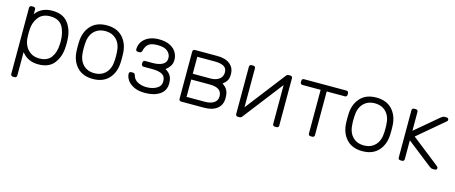

<svg xmlns="http://www.w3.org/2000/svg" viewBox="-44 -1104 4430 1869"><g transform="rotate(15 2171.5 -170.0)"><path d="M143 168Q143 178 137 184Q131 190 121 190H104Q94 190 88 184Q82 178 82 168V-498Q82 -508 88 -514Q94 -520 104 -520H121Q131 -520 137 -514Q143 -508 143 -498V-451Q201 -530 311 -530Q419 -530 470.5 -461.5Q522 -393 525 -293Q526 -283 526 -260Q526 -237 525 -227Q522 -127 470.5 -58.5Q419 10 311 10Q202 10 143 -69ZM305 -48Q386 -48 423.5 -99.5Q461 -151 464 -232Q465 -242 465 -260Q465 -353 429 -412.5Q393 -472 305 -472Q226 -472 186 -419.5Q146 -367 143 -296L142 -257L143 -218Q144 -175 162 -136.5Q180 -98 216 -73Q252 -48 305 -48Z M1083 -260Q1083 -228 1082 -218Q1079 -117 1021.5 -53.5Q964 10 860 10Q756 10 698.5 -53.5Q641 -117 638 -218L637 -260L638 -302Q641 -403 698.5 -466.5Q756 -530 860 -530Q964 -530 1021.5 -466.5Q1079 -403 1082 -302Q1083 -292 1083 -260ZM699 -297 698 -260 699 -223Q702 -139 745.5 -93.5Q789 -48 860 -48Q931 -48 974.5 -93.5Q1018 -139 1021 -223Q1022 -233 1022 -260Q1022 -287 1021 -297Q1018 -381 974.5 -426.5Q931 -472 860 -472Q789 -472 745.5 -426.5Q702 -381 699 -297Z M1385 -530Q1454 -530 1498 -507Q1542 -484 1561.5 -448.5Q1581 -413 1581 -375Q1581 -336 1561.5 -308.5Q1542 -281 1519 -267Q1557 -246 1574 -216.5Q1591 -187 1591 -141Q1591 -66 1533.5 -28Q1476 10 1385 10Q1317 10 1272 -12.5Q1227 -35 1206 -67.5Q1185 -100 1185 -131Q1185 -140 1191 -145.5Q1197 -151 1206 -151H1223Q1242 -151 1247 -130Q1259 -87 1298.5 -67.5Q1338 -48 1385 -48Q1445 -48 1487.5 -72.5Q1530 -97 1530 -144Q1530 -195 1495 -214Q1460 -233 1392 -233H1308Q1298 -233 1292 -239Q1286 -245 1286 -255V-269Q1286 -279 1292 -285Q1298 -291 1308 -291H1385Q1445 -291 1482.5 -311.5Q1520 -332 1520 -375Q1520 -416 1488 -444Q1456 -472 1385 -472Q1325 -472 1296.5 -450Q1268 -428 1257 -380Q1252 -359 1233 -359H1216Q1207 -359 1201 -364.5Q1195 -370 1195 -379Q1195 -421 1218 -455.5Q1241 -490 1284 -510Q1327 -530 1385 -530Z M1976 -520Q2057 -520 2102.5 -483Q2148 -446 2148 -384Q2148 -341 2134.5 -318.5Q2121 -296 2093 -274Q2132 -248 2145 -218.5Q2158 -189 2158 -145Q2158 -75 2110.5 -37.5Q2063 0 1981 0H1749Q1739 0 1733 -6Q1727 -12 1727 -22V-498Q1727 -508 1733 -514Q1739 -520 1749 -520ZM1788 -291H1966Q2021 -291 2054 -316Q2087 -341 2087 -384Q2087 -426 2055.5 -444Q2024 -462 1966 -462H1788ZM1788 -58H1973Q2030 -58 2063.5 -80.5Q2097 -103 2097 -145Q2097 -190 2066.5 -211.5Q2036 -233 1973 -233H1788Z M2710 0H2693Q2683 0 2677 -6Q2671 -12 2671 -22V-414L2363 -15Q2352 0 2337 0H2318Q2310 0 2304 -6Q2298 -12 2298 -20V-498Q2298 -508 2304 -514Q2310 -520 2320 -520H2337Q2347 -520 2353 -514Q2359 -508 2359 -498V-106L2667 -505Q2678 -520 2693 -520H2712Q2720 -520 2726 -514Q2732 -508 2732 -501V-22Q2732 -12 2726 -6Q2720 0 2710 0Z M3031 -462H2848Q2838 -462 2832 -468Q2826 -474 2826 -484V-498Q2826 -508 2832 -514Q2838 -520 2848 -520H3275Q3285 -520 3291 -514Q3297 -508 3297 -498V-484Q3297 -474 3291 -468Q3285 -462 3275 -462H3092V-22Q3092 -12 3086 -6Q3080 0 3070 0H3053Q3043 0 3037 -6Q3031 -12 3031 -22Z M3799 -260Q3799 -228 3798 -218Q3795 -117 3737.5 -53.5Q3680 10 3576 10Q3472 10 3414.5 -53.5Q3357 -117 3354 -218L3353 -260L3354 -302Q3357 -403 3414.5 -466.5Q3472 -530 3576 -530Q3680 -530 3737.5 -466.5Q3795 -403 3798 -302Q3799 -292 3799 -260ZM3415 -297 3414 -260 3415 -223Q3418 -139 3461.5 -93.5Q3505 -48 3576 -48Q3647 -48 3690.5 -93.5Q3734 -139 3737 -223Q3738 -233 3738 -260Q3738 -287 3737 -297Q3734 -381 3690.5 -426.5Q3647 -472 3576 -472Q3505 -472 3461.5 -426.5Q3418 -381 3415 -297Z M4313 -40Q4326 -30 4326 -20Q4326 -11 4320.5 -5.5Q4315 0 4306 0H4288Q4274 0 4267 -3Q4260 -6 4246 -17L3997 -212V-22Q3997 -12 3991 -6Q3985 0 3975 0H3958Q3948 0 3942 -6Q3936 -12 3936 -22V-498Q3936 -508 3942 -514Q3948 -520 3958 -520H3975Q3985 -520 3991 -514Q3997 -508 3997 -498V-308L4228 -503Q4244 -515 4250 -517.5Q4256 -520 4270 -520H4286Q4295 -520 4300.5 -514.5Q4306 -509 4306 -500Q4306 -489 4293 -480L4033 -260Z"/></g></svg>

Font: Rubik
Style: Regular
Weight: 300
Designer: Hubert & Fischer
Foundry: Hubert & Fischer
Version: Version 1.100